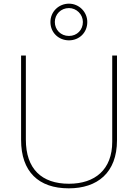

<svg xmlns="http://www.w3.org/2000/svg" viewBox="-20 -1110 752 1047"><path d="M356 -890C411 -890 456 -931 456 -990C456 -1045 411 -1090 356 -1090C301 -1090 255 -1047 255 -990C255 -930 302 -890 356 -890ZM356 -914C311 -914 279 -948 279 -990C279 -1032 312 -1066 356 -1066C397 -1066 432 -1032 432 -990C432 -948 401 -914 356 -914ZM618 -345V-807H592V-337C592 -185 498 -108 356 -108C207 -108 121 -189 121 -349V-807H95V-347C95 -174 190 -83 355 -83C510 -83 618 -167 618 -345Z"/></svg>

Font: Noto Sans Telugu UI Thin
Style: Regular
Weight: 100
Designer: Jelle Bosma - Monotype Design Team
Foundry: Monotype Imaging Inc.
Version: Version 2.005